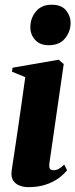

<svg xmlns="http://www.w3.org/2000/svg" viewBox="-20 -762 312 794"><path d="M96.5 12Q79 12 61.8 5.8Q44.5 -0.5 34.8 -15Q25 -29.5 28 -54Q28.5 -59 32.2 -83.2Q36 -107.5 41.8 -146.5Q47.5 -185.5 54.8 -234Q62 -282.5 69.5 -336.2Q77 -390 84.5 -443L29.5 -465.5L32 -482L222.5 -515L243.5 -497L184.5 -88.5Q182 -70 186.8 -64Q191.5 -58 200.5 -58Q212 -58 222.2 -63.2Q232.5 -68.5 245.5 -81.5L257.5 -58Q242.5 -39.5 220 -23.5Q197.5 -7.5 166.8 2.2Q136 12 96.5 12ZM181.5 -575Q145 -575 125.2 -597.2Q105.5 -619.5 105.5 -648.5Q105.5 -687 128.8 -714.8Q152 -742.5 193 -742.5Q234.5 -742.5 253.2 -719Q272 -695.5 272 -668Q272 -631.5 249 -603.2Q226 -575 181.5 -575Z"/></svg>

Font: Merriweather 144pt ExtraBold
Style: Italic
Weight: 800
Italic angle: -7.8°
Version: Version 2.101